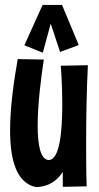

<svg xmlns="http://www.w3.org/2000/svg" viewBox="-20 -747 403 780"><path d="M227 -480C227 -480 233 -406 233 -324C233 -215 223 -97 178 -97C145 -97 133 -157 133 -236C133 -321 146 -428 158 -505L52 -507C38 -427 21 -317 21 -218C21 -103 44 -4 126 13C131 13 196 15 235 -49V12L332 10C330 -51 330 -111 330 -172C330 -275 332 -378 337 -482ZM300 -564 232 -727H153L79 -563L154 -533L186 -651L224 -536L300 -564Z"/></svg>

Font: Mouse Memoirs
Style: Regular
Weight: 400
Designer: Astigmatic (AOETI)
Foundry: Astigmatic (AOETI)
Version: Version 1.000